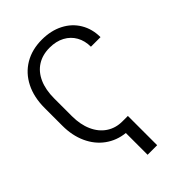

<svg xmlns="http://www.w3.org/2000/svg" viewBox="-261 -820 1109 1109"><g transform="rotate(-45 293.0 -266.0)"><path d="M341.8 185.5H263.7V7.8Q195.8 0.5 143.8 -37.4Q91.8 -75.2 63 -138.2Q34.2 -201.2 34.2 -281.2V-425.8Q34.2 -514.2 67.4 -579.8Q100.6 -645.5 161.1 -681.2Q221.7 -716.8 301.8 -716.8Q376 -716.8 432.6 -687.7Q489.3 -658.7 520.5 -606.4Q551.8 -554.2 551.8 -487.3H473.6Q473.6 -535.6 452.6 -573Q431.6 -610.4 392.6 -631.3Q353.5 -652.3 300.8 -652.3Q242.7 -652.3 200.2 -625.5Q157.7 -598.6 135 -547.6Q112.3 -496.6 112.3 -425.8V-281.2Q112.3 -212.9 135.3 -161.4Q158.2 -109.9 200.2 -81.8Q242.2 -53.7 296.9 -53.7H341.8Z"/></g></svg>

Font: Pretendard GOV Light
Style: Regular
Weight: 300
Designer: Base glyphs from Inter by Rasmus Andersson; Hangeul glyphs from Noto Sans CJK(Source Han Sans) by Jang Soo-young and Kan
Foundry: Kil Hyung-jin
Version: Version 1.309